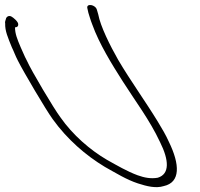

<svg xmlns="http://www.w3.org/2000/svg" viewBox="-266 -731 811 780"><path d="M-218 -539C-210 -523 -204 -505 -193 -484C-171 -440 -79 -284 -52 -247C7 -165 82 -100 160 -53C205 -28 248 -1 294 14C331 26 367 35 399 25C468 10 465 -63 420 -155C408 -182 392 -209 375 -237C325 -319 264 -403 214 -488C181 -546 142 -624 133 -673L128 -690C123 -713 83 -719 89 -697L93 -679C97 -667 101 -651 109 -631C137 -553 189 -469 233 -400C283 -321 342 -244 384 -154C421 -80 424 -24 375 -9C347 -4 321 -9 293 -19C250 -35 211 -58 168 -82C100 -122 30 -182 -21 -255C-46 -288 -139 -444 -157 -485C-168 -505 -174 -523 -182 -539C-196 -572 -205 -594 -205 -620C-195 -620 -191 -626 -192 -633C-192 -643 -212 -660 -220 -664C-232 -670 -241 -661 -242 -654C-243 -649 -247 -642 -245 -636C-246 -605 -234 -579 -218 -539Z"/></svg>

Font: Stray Cat
Style: OpSuObl
Weight: 400
Version: Version 1.0